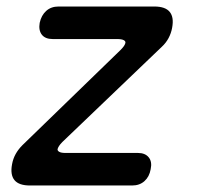

<svg xmlns="http://www.w3.org/2000/svg" viewBox="-20 -570 640 590"><path d="M72 0Q38 0 24.5 -16.5Q11 -33 17 -65Q20 -82 28 -96.5Q36 -111 49 -124L350 -416Q357 -423 360.5 -428Q364 -433 365 -437Q367 -443 360.5 -446.5Q354 -450 340 -450H142Q119 -450 108.5 -463.5Q98 -477 102 -500Q107 -523 122 -536.5Q137 -550 160 -550H454Q488 -550 501.5 -533.5Q515 -517 509 -485Q506 -468 498 -453Q490 -438 477 -426L172 -134Q165 -127 161.5 -121.5Q158 -116 157 -112Q156 -107 162 -103.5Q168 -100 181 -100H404Q426 -100 437 -86.5Q448 -73 443 -50Q439 -27 424 -13.5Q409 0 386 0Z"/></svg>

Font: Maple Mono Medium
Style: Italic
Weight: 500
Italic angle: -10°
Monospace: yes
Designer: subframe7536
Version: Version 7.000